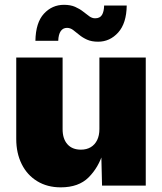

<svg xmlns="http://www.w3.org/2000/svg" viewBox="-20 -786 686 813"><path d="M237.3 7.3Q180.2 7.3 137.5 -18.8Q94.7 -44.9 71.8 -91.3Q48.8 -137.7 48.8 -197.3V-542.5H245.1V-238.8Q245.1 -198.2 265.4 -175.3Q285.6 -152.3 322.8 -152.3Q346.7 -152.3 364.3 -162.8Q381.8 -173.3 391.4 -192.9Q400.9 -212.4 400.9 -239.7V-542.5H597.2V0H412.1L408.7 -140.1H416.5Q397.5 -77.1 355.2 -34.9Q313 7.3 237.3 7.3ZM395.5 -609.4Q367.7 -609.4 348.4 -618.2Q329.1 -627 315.2 -638.7Q301.3 -650.4 289.3 -659.2Q277.3 -668 263.7 -668Q246.6 -668 237.1 -654.1Q227.5 -640.1 226.6 -613.3H129.9Q131.3 -690.4 166 -728Q200.7 -765.6 251 -765.6Q278.3 -765.6 297.9 -757.1Q317.4 -748.5 331.8 -737.1Q346.2 -725.6 358.2 -717Q370.1 -708.5 382.8 -708.5Q403.3 -708.5 411.9 -722.9Q420.4 -737.3 420.9 -762.7H516.6Q515.6 -687.5 480.5 -648.4Q445.3 -609.4 395.5 -609.4Z"/></svg>

Font: Inter 16pt Black
Style: Regular
Weight: 900
Version: Version 4.001;git-66647c0bb